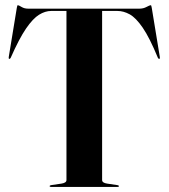

<svg xmlns="http://www.w3.org/2000/svg" viewBox="-20 -734 662 754"><path d="M90.5 -700H527.5Q543 -700 555.5 -706.8Q568 -713.5 571.5 -713.5Q573 -713.5 574 -711.8Q575 -710 576 -703L607.5 -511Q609 -504 606 -503Q602.5 -502 600 -507Q567.5 -586 540.5 -625.2Q513.5 -664.5 489.2 -677.8Q465 -691 441 -691H381V-27Q381 -16 400.5 -13L441 -7Q447 -6 447 -3Q447 0 442 0H180Q175 0 175 -3Q175 -6 181 -7L221.5 -13Q241 -16 241 -27V-691H181Q157.5 -691 133.5 -676.2Q109.5 -661.5 82.2 -621.8Q55 -582 22 -507Q19.5 -502 16 -503Q13 -504 14.5 -511L46 -703Q47 -710 48 -711.8Q49 -713.5 50.5 -713.5Q53.5 -713.5 64.5 -706.8Q75.5 -700 90.5 -700Z"/></svg>

Font: Fraunces 144pt SemiBold
Style: Regular
Weight: 600
Version: Version 1.000;[0bf87f6ff]